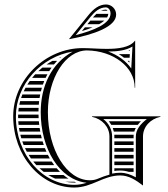

<svg xmlns="http://www.w3.org/2000/svg" viewBox="-20 -820 750 858"><path d="M383.8 -728 370.8 -712H423.3C432.3 -717.1 440.1 -722.5 446.3 -728ZM359.5 -698C355.1 -692.7 350.8 -687.3 346.5 -682H349.2C365.6 -687 380.7 -692.4 394.2 -698ZM431.1 -772H460.6C458.2 -775.4 455.2 -777 453 -777C445.3 -777 438.1 -775.2 431.1 -772ZM410.5 -758C405.4 -753.3 400.3 -748 395.2 -742H458.5C461.7 -747.2 463.6 -752.5 463.9 -758ZM290 -645C399.9 -665.5 499 -700.5 499 -755C499 -779.8 478.8 -800 454 -800C422.1 -800 396.8 -779 374.7 -751.7L289 -646ZM318.1 -662.9 384 -744.1C403.5 -768.1 425.2 -787 453 -787C464.6 -787 474 -774.9 474 -760C474 -713.6 399.2 -684 318.1 -662.9ZM491 -56.1C499.9 -57.4 508 -58 517 -58C530.8 -58 543.7 -55.7 555.9 -52H577V-68H491ZM552.6 -592H560.9L561.1 -595.3C558.2 -594.1 555.4 -593 552.6 -592ZM560.1 -578H511C519.2 -573 527 -567.7 534.2 -562H559.2C559.5 -567.3 559.8 -572.7 560.1 -578ZM558.4 -548H550.4C553.1 -545.5 555.6 -542.9 558 -540.3C558.2 -542.9 558.3 -545.4 558.4 -548ZM249.5 -562C250.9 -563.3 252.4 -564.6 253.9 -565.9C250.5 -564.7 247.1 -563.4 243.8 -562ZM235.2 -548H214.3C205.4 -543.1 196.7 -537.8 188.2 -532H221.1C225.6 -537.5 230.3 -542.8 235.2 -548ZM210.5 -518H169.4C163.1 -512.9 157 -507.6 151.1 -502H199.9C203.3 -507.5 206.8 -512.8 210.5 -518ZM191.9 -488H137.2C132.4 -482.8 127.8 -477.5 123.4 -472H183.8C186.4 -477.4 189.1 -482.8 191.9 -488ZM177.7 -458H112.8C109.1 -452.8 105.5 -447.4 102.2 -442H171.7C173.6 -447.4 175.6 -452.7 177.7 -458ZM167.2 -428H94.1C91.2 -422.8 88.5 -417.4 86 -412H162.9C164.2 -417.4 165.7 -422.7 167.2 -428ZM159.7 -398H80C77.9 -392.7 76 -387.4 74.2 -382H156.8C157.7 -387.4 158.7 -392.7 159.7 -398ZM154.9 -368H70C68.6 -362.7 67.4 -357.4 66.3 -352H153.3C153.7 -357.4 154.3 -362.7 154.9 -368ZM152.4 -338H63.8C63 -332.7 62.4 -327.4 61.9 -322H152C152 -327.4 152.2 -332.7 152.4 -338ZM285.6 -22C278 -26.8 270.6 -32.2 263.6 -38H195.5C205.3 -31.9 215.5 -26.5 226.1 -22ZM311.7 -8H271C284.4 -5.4 298.1 -4 312 -4C314.7 -4 319.5 -4.2 320.7 -4.3C317.7 -5.4 314.7 -6.7 311.7 -8ZM222.2 -82C218.3 -87.2 214.7 -92.5 211.1 -98H128.7C133.1 -92.5 137.7 -87.1 142.5 -82ZM233.3 -68H156.4C162.5 -62.3 168.8 -57 175.3 -52H248.1C243 -57.1 238 -62.4 233.3 -68ZM166.6 -202C165.2 -207.3 163.9 -212.6 162.7 -218H70.7C72.1 -212.6 73.5 -207.3 75.1 -202ZM170.5 -188H79.6C81.5 -182.6 83.5 -177.2 85.6 -172H175.6C173.8 -177.3 172.1 -182.6 170.5 -188ZM180.8 -158H91.7C94.3 -152.6 96.9 -147.2 99.8 -142H187.5C185.1 -147.2 182.9 -152.6 180.8 -158ZM194.1 -128H107.8C111.1 -122.5 114.6 -117.2 118.2 -112H202.6C199.7 -117.2 196.8 -122.5 194.1 -128ZM152.1 -308H61.1C61 -305.3 61 -302.7 61 -300C61 -297.3 61 -294.7 61.1 -292H152.7C152.4 -297.3 152.2 -302.6 152.1 -308ZM153.7 -278H61.7C62 -272.6 62.5 -267.3 63 -262H155.3C154.7 -267.3 154.2 -272.6 153.7 -278ZM157.2 -248H64.8C65.7 -242.6 66.6 -237.3 67.6 -232H159.9C158.9 -237.3 158 -242.6 157.2 -248ZM491 -82H577V-98H491ZM491 -202H577V-210C577 -212.7 577.1 -215.4 577.4 -218H490.7C490.9 -215.4 491 -212.7 491 -210ZM491 -188V-172H577V-188ZM491 -158V-142H577V-158ZM491 -128V-112H577V-128ZM477.2 -262H595.7C599.9 -267.7 604.7 -273 609.7 -278H466.2C470.4 -272.8 474 -267.5 477.2 -262ZM484 -248C486 -242.8 487.6 -237.5 488.8 -232H580.2C581.9 -237.6 584.1 -242.9 586.8 -248ZM369 -594.7C485.5 -593 582 -521.8 582 -428H584V-638H583C560 -608 509.8 -601.6 457.5 -601.6C438.1 -601.6 418.3 -602.4 399.3 -603.4C381.5 -604.3 364.4 -605 349 -605C184.5 -605 39 -465.6 39 -300C39 -124.5 161.3 18 312 18C351.5 18 384.5 4.3 417 -9.5C448.7 -23 480.2 -36 517 -36C555.5 -36 586.4 -15.7 619 9V-210C619 -253.2 651.8 -288.7 697 -298V-300H391V-298C436.2 -288.7 469 -253.2 469 -210V-39.6C451 -34.5 436 -29.3 418.8 -21.9C406.5 -16.6 395.1 -14.4 381.8 -14.4C278.1 -14.4 194 -150.8 194 -319C194 -471.2 272.4 -594.7 369 -594.7ZM481 -44.2V-210C481 -241.8 465.1 -269.7 441.6 -288H636.4C608.6 -266.4 587 -241.6 587 -210V-27.6C564.1 -40.1 542.7 -48 517 -48C504.5 -48 492.5 -46.6 481 -44.2ZM305 -589.5C209.2 -536.1 162 -434.6 162 -319C162 -156.1 244.5 -17 367.2 -3.2C349.6 2.3 331.3 6 312 6C169.5 6 51 -129.5 51 -300C51 -443.5 165.8 -567.4 305 -589.5ZM463.6 -589.6C503.9 -590 543.2 -594.3 572 -612.2L566.6 -513.8C543.2 -547.5 506.8 -573.7 463.6 -589.6Z"/></svg>

Font: SortefaxS02
Style: Medium
Weight: 500
Designer: gluk
Foundry: gluk
Version: Version 0.261